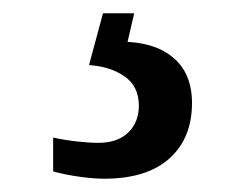

<svg xmlns="http://www.w3.org/2000/svg" viewBox="-20 -29 373 289"><path d="M137 240Q121 240 99.5 237Q78 234 60 229V178Q78 182 96.5 184Q115 186 128 186Q157 186 173 170.5Q189 155 189 130Q189 101 167.5 86Q146 71 114 69L135 -9H182L172 34Q205 36 226.5 48Q248 60 258.5 79.5Q269 99 269 126Q269 179 235 209.5Q201 240 137 240Z"/></svg>

Font: Noto Serif Armenian
Style: Regular
Weight: 400
Designer: Monotype Design Team
Foundry: Monotype Imaging Inc.
Version: Version 2.007